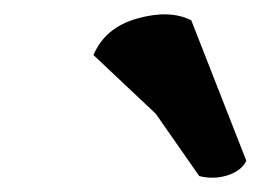

<svg xmlns="http://www.w3.org/2000/svg" viewBox="-20 -845 360 265"><path d="M244 -817 320 -623Q313 -609 294 -603Q275 -597 255 -602L195 -688L109 -769Q125 -807 169.5 -819.5Q214 -832 244 -817Z"/></svg>

Font: Tillana SemiBold
Style: Regular
Weight: 600
Designer: Lipi Raval (Devanagari, Latin), Jonny Pinhorn (Latin)
Foundry: Indian Type Foundry
Version: Version 2.003;PS 1.0;hotconv 1.0.79;makeotf.lib2.5.61930; tt